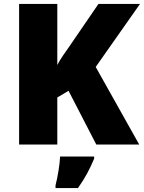

<svg xmlns="http://www.w3.org/2000/svg" viewBox="-20 -734 731 975"><path d="M687 0 466 -394 691 -714H480L330 -495C310 -467 287 -435 271 -404V-714H77V0H271V-239L328 -273L469 0ZM458 72V61H285C284 99 273 165 262 207V221H376C414 167 435 126 458 72Z"/></svg>

Font: Noto Sans Kannada Black
Style: Regular
Weight: 900
Designer: Jelle Bosma - Monotype Design Team
Foundry: Monotype Imaging Inc.
Version: Version 2.005